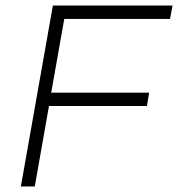

<svg xmlns="http://www.w3.org/2000/svg" viewBox="-20 -670 640 690"><path d="M600 -650 591 -602H211L164 -337H516L508 -289H156L105 0H55L170 -650Z"/></svg>

Font: Overused Grotesk Light
Style: Italic
Weight: 300
Italic angle: -10°
Version: Version 0.003